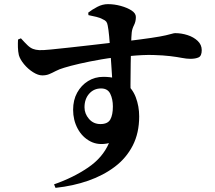

<svg xmlns="http://www.w3.org/2000/svg" viewBox="-20 -830 1040 927"><path d="M241 60Q333 28 404.5 -20.5Q476 -69 506 -139Q455 -127 416 -147.5Q377 -168 355 -209Q333 -250 333 -300Q333 -347 352.5 -382.5Q372 -418 405 -438.5Q438 -459 479 -459Q544 -459 581.5 -431.5Q619 -404 635.5 -360.5Q652 -317 652 -268Q652 -188 621 -127.5Q590 -67 534.5 -25Q479 17 406 42.5Q333 68 248 77ZM465 -231Q500 -231 512.5 -253Q525 -275 525 -316Q525 -351 512.5 -377Q500 -403 468 -403Q433 -403 410.5 -377.5Q388 -352 388 -312Q388 -281 409.5 -256Q431 -231 465 -231ZM184 -466Q164 -466 139.5 -481.5Q115 -497 96 -520Q77 -543 71 -564Q67 -582 66.5 -602Q66 -622 67 -639L81 -645Q100 -624 113 -611.5Q126 -599 139 -594Q152 -589 169 -588Q186 -587 225.5 -591Q265 -595 316 -600.5Q367 -606 418.5 -612Q470 -618 513.5 -623Q557 -628 580 -630Q663 -640 710 -647Q757 -654 780.5 -659.5Q804 -665 812 -667.5Q820 -670 826 -670Q856 -670 885.5 -660.5Q915 -651 934.5 -632.5Q954 -614 954 -588Q954 -560 939 -553Q924 -546 899 -546Q881 -546 858 -550.5Q835 -555 802 -559Q769 -563 720.5 -564.5Q672 -566 602 -559Q531 -554 470.5 -543.5Q410 -533 364.5 -522.5Q319 -512 290 -503Q266 -496 249 -487Q232 -478 217.5 -472Q203 -466 184 -466ZM523 -417Q523 -427 521.5 -453.5Q520 -480 517.5 -515Q515 -550 512.5 -586.5Q510 -623 507 -655Q504 -687 500 -707Q498 -719 493 -725.5Q488 -732 476 -737Q464 -744 445.5 -748.5Q427 -753 407 -757L406 -769Q425 -784 450 -797Q475 -810 501 -810Q532 -810 563 -801.5Q594 -793 615 -779.5Q636 -766 636 -748Q636 -726 627 -708.5Q618 -691 616 -673Q614 -655 613 -614.5Q612 -574 611 -523Q610 -472 610 -421Q610 -370 611 -332Z"/></svg>

Font: Noto Serif SC ExtraLight ExtraBold
Style: Regular
Weight: 800
Version: Version 2.002-H1;hotconv 1.1.0;makeotfexe 2.6.0